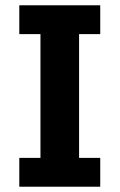

<svg xmlns="http://www.w3.org/2000/svg" viewBox="-20 -706 452 726"><path d="M53 0V-109H133V-577H53V-686H359V-577H279V-109H359V0Z"/></svg>

Font: Chivo SemiBold
Style: Regular
Weight: 600
Designer: Hector Gatti
Foundry: Omnibus-Type
Version: Version 2.002